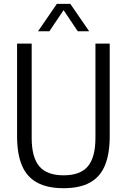

<svg xmlns="http://www.w3.org/2000/svg" viewBox="-20 -966 657 995"><path d="M309.5 9.3Q226.2 9.3 172.9 -19.5Q119.6 -48.2 94 -107.8Q68.5 -167.5 68.5 -260.4V-740H144.2V-251Q144.2 -151.5 183.4 -104.5Q222.6 -57.5 309.5 -57.5Q396.9 -57.5 435.7 -104.5Q474.6 -151.5 474.6 -251V-740H548.6V-260.4Q548.6 -167.5 523.4 -107.8Q498.3 -48.2 445.4 -19.5Q392.6 9.3 309.5 9.3ZM177.1 -804.1 274.6 -945.8H344.5L442 -804.1H383L303.7 -922H315.3L236 -804.1Z"/></svg>

Font: Encode Sans Condensed Thin
Style: Regular
Weight: 100
Width: 3
Designer: Multiple Designers
Foundry: Impallari Type
Version: Version 3.002